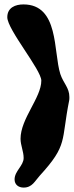

<svg xmlns="http://www.w3.org/2000/svg" viewBox="-20 -728 334 869"><path d="M46 84C46 108 64 121 87 121C126 121 138 91 160 67C288 -73 256 -88 293 -273C294 -274 294 -285 294 -289C294 -331 267 -351 253 -393C221 -494 248 -708 86 -708C50 -708 13 -694 13 -650C13 -594 167 -412 167 -363C167 -286 73 -191 73 -100C73 -70 87 -43 87 -13C87 22 46 46 46 84Z"/></svg>

Font: Charger
Style: Overspray
Weight: 400
Designer: Jasper
Foundry: Cannot Into Space Fonts
Version: Version 0.980